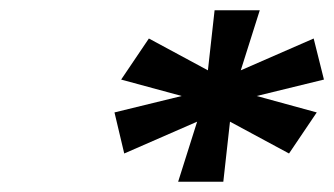

<svg xmlns="http://www.w3.org/2000/svg" viewBox="-20 -690 651 374"><path d="M486 -670H398L385 -553L270 -615L216 -535L334 -503L203 -471L222 -391L364 -453L327 -336H415L428 -453L543 -391L597 -471L480 -503L611 -535L591 -615L449 -553Z"/></svg>

Font: LT Wave Mono Medium
Style: Italic
Weight: 500
Designer: Daniel Lyons
Version: Version 2.5 (Glyphs App)